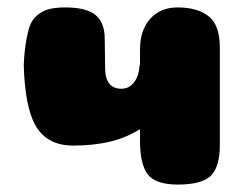

<svg xmlns="http://www.w3.org/2000/svg" viewBox="-20 -496 656 517"><path d="M572 -321V-366Q572 -429 542 -452Q512 -476 458 -476Q412 -476 384 -445Q357 -414 357 -363V-321H356Q355 -306 351 -293Q345 -276 333 -266Q322 -257 307 -257Q263 -257 263 -314V-320L262 -392Q262 -434 238 -455Q213 -476 156 -476Q126 -476 107 -470Q89 -464 75 -450Q61 -436 55 -408Q48 -379 45 -340L44 -321V-320Q47 -210 75 -159Q106 -104 177 -104Q233 -104 278 -115Q319 -125 357 -148V-117Q357 -54 378 -26Q400 1 459 1Q522 1 547 -22Q572 -46 572 -106V-199V-209Z"/></svg>

Font: Coiny 2.0
Style: Regular
Weight: 400
Version: Version 1.001 July 11, 2018